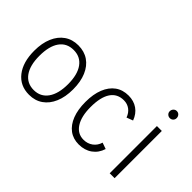

<svg xmlns="http://www.w3.org/2000/svg" viewBox="-92 -1079 1469 1469"><g transform="rotate(45 643.0 -344.0)"><path d="M273 12Q175.5 12 119.2 -59.8Q63 -131.5 63 -255Q63 -337 88.8 -397.2Q114.5 -457.5 161.5 -490.2Q208.5 -523 273 -523Q338 -523 385 -490.8Q432 -458.5 457.5 -398.5Q483 -338.5 483 -256Q483 -174 457.2 -113.8Q431.5 -53.5 384.5 -20.8Q337.5 12 273 12ZM273 -39Q346 -39 386.8 -96.2Q427.5 -153.5 427.5 -256Q427.5 -359.5 387 -416Q346.5 -472.5 273 -472.5Q198.5 -472.5 158.5 -416.2Q118.5 -360 118.5 -255Q118.5 -152 159 -95.5Q199.5 -39 273 -39Z M810.5 12Q750 12 706.8 -20.2Q663.5 -52.5 640.2 -112.2Q617 -172 617 -255Q617 -338.5 641 -398.5Q665 -458.5 709.5 -490.8Q754 -523 816.5 -523Q873.5 -523 914.8 -494.2Q956 -465.5 975.5 -412L924 -392.5Q910.5 -430.5 882.2 -451.2Q854 -472 816.5 -472Q746 -472 709.2 -417Q672.5 -362 672.5 -255Q672.5 -154 709.2 -96.8Q746 -39.5 811 -39.5Q854.5 -39.5 886.5 -63.2Q918.5 -87 930.5 -127.5L981.5 -109.5Q964 -52.5 918.8 -20.2Q873.5 12 810.5 12Z M1134.5 0V-511H1187.5V0ZM1161 -623.5Q1145.5 -623.5 1134.5 -634.2Q1123.5 -645 1123.5 -660.5Q1123.5 -677 1134.5 -688.5Q1145.5 -700 1161 -700Q1177.5 -700 1188 -688.5Q1198.5 -677 1198.5 -660.5Q1198.5 -645 1188 -634.2Q1177.5 -623.5 1161 -623.5Z"/></g></svg>

Font: Overpass ExtraLight
Style: Regular
Weight: 250
Designer: Delve Withrington, Dave Bailey, Thomas Jockin
Foundry: Delve Fonts LLC
Version: Version 4.000